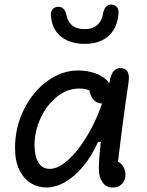

<svg xmlns="http://www.w3.org/2000/svg" viewBox="-20 -830 660 862"><path d="M47.5 -166Q47.5 -257.7 87.1 -337.8Q126.7 -418 192.2 -465.8Q257.8 -513.7 331.3 -513.7Q369.5 -513.7 403.9 -502.2Q438.3 -490.7 459.4 -469.8Q480.5 -449 480.5 -422.5Q480.5 -399.8 469.8 -382.7Q459 -365.5 436.2 -365.5Q419.2 -365.5 406.2 -376.2Q393.3 -387 386.6 -405.2Q379.8 -423.5 379.8 -445.3H427.8V-398Q424 -400.8 420 -403.2Q399.2 -417.2 380.2 -424.8Q361.3 -432.5 335.7 -432.5Q281.7 -432.5 235.4 -395.4Q189.2 -358.3 162.1 -299.3Q135 -240.3 135 -178.2Q135 -130.8 151.9 -101.3Q168.8 -71.8 203.8 -71.8Q241.3 -71.8 287.2 -113.2Q333 -154.5 376 -227.8Q419 -301.2 447.3 -392.3H483.7L451.2 -192.8H420.3Q392.3 -130.5 354.2 -84.2Q316.2 -38 273.2 -13.2Q230.3 11.7 187.5 11.7Q152 11.7 120.2 -6.7Q88.3 -25.2 67.9 -65.2Q47.5 -105.2 47.5 -166ZM423.7 -73Q423.7 -126.2 438.3 -238.1Q453 -350 470.5 -453.8Q471.5 -458 472.2 -463.7Q477.5 -495.2 489.8 -510.5Q502.2 -525.8 523.7 -524.2Q538.2 -523 546.7 -515.1Q555.2 -507.2 557.7 -492.6Q560.2 -478 556.7 -456.8Q543.2 -368.7 530.8 -273.4Q518.3 -178.2 506 -75.5L492.5 -107Q507.7 -107 519.2 -98.2Q530.7 -89.3 536.9 -75Q543.2 -60.7 543.2 -44.7Q543.2 -19.7 527.1 -3.8Q511 12 486.3 12Q456.5 12 440.1 -11.6Q423.7 -35.2 423.7 -73ZM208.7 -756.5Q206.5 -776.2 215.5 -787.5Q224.5 -798.8 240 -799.5Q255 -800 264.1 -791.4Q273.2 -782.8 277.7 -765.2Q283 -734.2 303.2 -716.7Q323.5 -699.2 360.7 -699.2Q396.7 -699.2 417.7 -718.7Q438.7 -738.2 444 -775.2L444.2 -776.3Q447.2 -787.5 451.9 -794.9Q456.7 -802.3 463.9 -806.1Q471.2 -809.8 481 -809.5Q496.5 -808.8 505.3 -797.8Q514.2 -786.8 512 -768.5Q508.7 -725.3 489.7 -695Q470.7 -664.7 437.9 -648.8Q405.2 -633 360.7 -633Q314.8 -633 281.9 -648.2Q249 -663.3 230.5 -691Q212 -718.7 208.7 -756.5Z"/></svg>

Font: Monaspace Radon Var
Style: Regular
Weight: 400
Designer: Riley Cran and the Lettermatic Team
Version: Version 1.000 (Monaspace Radon Var)